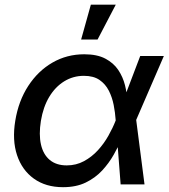

<svg xmlns="http://www.w3.org/2000/svg" viewBox="-20 -777 710 809"><path d="M245.6 11.7Q172.9 11.7 122.8 -24.2Q72.8 -60.1 51.8 -123.3Q30.8 -186.5 44.4 -268.6Q58.1 -352.1 99.1 -415Q140.1 -478 200.9 -513.2Q261.7 -548.3 335 -548.3Q389.2 -548.3 423.8 -530Q458.5 -511.7 478.3 -482.2Q498 -452.6 506.6 -418.2Q515.1 -383.8 516.6 -351.6H552.2L553.7 -272.9L588.9 0H488.3L467.3 -272Q465.3 -302.2 459 -334.7Q452.6 -367.2 438.5 -395Q424.3 -422.9 399.2 -440.2Q374 -457.5 333.5 -457.5Q288.1 -457.5 250.5 -434.3Q212.9 -411.1 187.5 -368.9Q162.1 -326.7 152.3 -267.6Q143.1 -210.4 152.6 -168.2Q162.1 -126 189.7 -103Q217.3 -80.1 261.2 -80.1Q300.8 -80.1 333.7 -97.9Q366.7 -115.7 392.6 -144Q418.5 -172.4 437 -205.6Q455.6 -238.8 467.3 -269L570.8 -541H670.4L552.7 -269L525.9 -192.4H493.2Q479 -160.2 459 -124.8Q439 -89.4 410.2 -58.3Q381.3 -27.3 341.1 -7.8Q300.8 11.7 245.6 11.7ZM321.8 -610.4 362.8 -757.3H467.8L391.1 -610.4Z"/></svg>

Font: Inter 17pt Medium
Style: Italic
Weight: 500
Italic angle: -9.3988°
Version: Version 4.001;git-66647c0bb